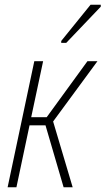

<svg xmlns="http://www.w3.org/2000/svg" viewBox="-20 -786 443 806"><path d="M12 0 124 -529H161L111 -294H176L347 -529H389L203 -276L285 0H247L171 -260H104L49 0ZM237 -614 360 -766H403V-758L258 -606H237Z"/></svg>

Font: Noto Sans Condensed ExtraLight
Style: Italic
Weight: 200
Width: 3
Italic angle: -12°
Designer: Monotype Design Team
Foundry: Monotype Imaging Inc.
Version: Version 2.013; ttfautohint (v1.8.4.7-5d5b)